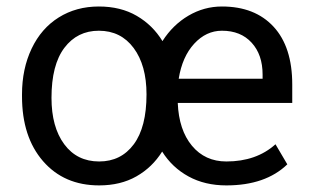

<svg xmlns="http://www.w3.org/2000/svg" viewBox="-20 -558 948 588"><path d="M47.4 -269Q47.4 -347.2 76.9 -409.2Q106.4 -471.2 159.9 -504.6Q213.4 -538.1 282.7 -538.1Q349.6 -538.1 398.7 -509.5Q447.8 -481 477.5 -432.1Q509.3 -481.9 557.1 -510Q605 -538.1 659.7 -538.1Q760.7 -538.1 817.9 -476.1Q875 -414.1 875 -299.3V-242.7H524.4Q527.8 -159.7 567.9 -111.6Q607.9 -63.5 673.3 -63.5Q765.1 -63.5 823.7 -116.2L859.9 -54.7Q793 9.8 673.3 9.8Q607.4 9.8 557.4 -17.6Q507.3 -44.9 476.6 -93.8Q446.3 -45.4 397.7 -17.8Q349.1 9.8 283.7 9.8Q176.3 9.8 111.8 -64.5Q47.4 -138.7 47.4 -262.7ZM137.7 -258.3Q137.7 -168.9 176.8 -116.2Q215.8 -63.5 283.7 -63.5Q350.6 -63.5 389.6 -116Q428.7 -168.5 428.7 -269Q428.7 -357.9 389.4 -410.9Q350.1 -463.9 282.7 -463.9Q216.8 -463.9 177.2 -411.6Q137.7 -359.4 137.7 -258.3ZM659.7 -463.9Q611.3 -463.9 574.7 -424.1Q538.1 -384.3 527.3 -316.9H784.2V-329.6Q784.2 -390.6 750.7 -427.2Q717.3 -463.9 659.7 -463.9Z"/></svg>

Font: SteelSelectRoboto
Style: Roboto-Regular
Weight: 400
Designer: Google
Version: Version 2.137; 2017